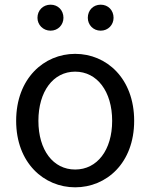

<svg xmlns="http://www.w3.org/2000/svg" viewBox="-20 -787 646 820"><path d="M301 13C435 13 553 -91 553 -271C553 -452 435 -557 301 -557C168 -557 49 -452 49 -271C49 -91 168 13 301 13ZM301 -63C207 -63 144 -146 144 -271C144 -396 207 -481 301 -481C395 -481 459 -396 459 -271C459 -146 395 -63 301 -63ZM196 -656C228 -656 251 -681 251 -711C251 -743 228 -767 196 -767C164 -767 140 -743 140 -711C140 -681 164 -656 196 -656ZM410 -656C442 -656 465 -681 465 -711C465 -743 442 -767 410 -767C378 -767 355 -743 355 -711C355 -681 378 -656 410 -656Z"/></svg>

Font: Noto Sans Japanese Regular
Style: Regular
Weight: 400
Designer: Ryoko NISHIZUKA (kana & ideographs); Paul D. Hunt (Latin, Greek & Cyrillic); Wenlong ZHANG (bopomofo); Sandoll Communica
Foundry: Adobe Systems Incorporated
Version: Version 1.000;PS 1;hotconv 1.0.78;makeotf.lib2.5.61930